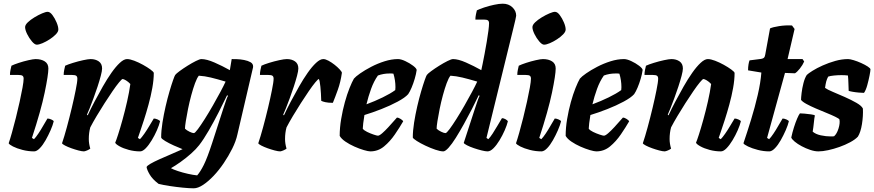

<svg xmlns="http://www.w3.org/2000/svg" viewBox="-20 -820 4735 1040"><path d="M165 0Q133 0 102 -8Q71 -16 50.5 -26.5Q30 -37 27 -44Q34 -64 44.5 -101Q55 -138 66 -182Q77 -226 86.5 -269Q96 -312 102 -345.5Q108 -379 108 -394Q108 -405 102 -409.5Q96 -414 79 -414H34Q34 -428 37 -442Q40 -456 42 -464Q56 -471 82 -479.5Q108 -488 134.5 -494Q161 -500 173 -500Q203 -500 222.5 -487.5Q242 -475 242 -449Q242 -415 222 -318.5Q202 -222 153 -73L164 -66Q174 -76 187.5 -96Q201 -116 214 -139Q227 -162 237 -178Q246 -178 257.5 -173Q269 -168 271 -163Q266 -142 254 -114.5Q242 -87 227 -60.5Q212 -34 195.5 -17Q179 0 165 0ZM179 -578Q168 -578 153 -595.5Q138 -613 127 -635.5Q116 -658 116 -673Q116 -685 130.5 -699Q145 -713 166.5 -726Q188 -739 208 -747.5Q228 -756 238 -756Q251 -756 264 -738.5Q277 -721 286.5 -698.5Q296 -676 296 -660Q296 -648 282.5 -634Q269 -620 249 -607Q229 -594 210 -586Q191 -578 179 -578Z M435 0Q424 0 405 -5Q386 -10 366.5 -17Q347 -24 332.5 -31.5Q318 -39 316 -44Q328 -79 342 -130.5Q356 -182 369 -236.5Q382 -291 390 -332Q399 -376 399 -394Q399 -405 393 -409.5Q387 -414 370 -414H325Q325 -428 328 -442Q331 -456 333 -464Q348 -471 375.5 -479.5Q403 -488 430.5 -494Q458 -500 471 -500Q497 -500 515 -487.5Q533 -475 533 -449Q533 -436 526 -409.5Q519 -383 508.5 -351Q498 -319 486.5 -288Q475 -257 465.5 -233Q456 -209 451 -199L455 -195Q471 -230 492.5 -270.5Q514 -311 537 -351.5Q560 -392 583.5 -425.5Q607 -459 629 -479.5Q651 -500 668 -500Q684 -500 707.5 -491Q731 -482 754.5 -469Q778 -456 795 -443.5Q812 -431 813 -425Q813 -388 805 -343.5Q797 -299 784.5 -253.5Q772 -208 759.5 -169.5Q747 -131 738 -105Q729 -79 727 -73L738 -66Q748 -76 762 -96Q776 -116 789.5 -139Q803 -162 813 -178Q822 -178 833.5 -173Q845 -168 847 -163Q842 -142 830 -114.5Q818 -87 802 -60.5Q786 -34 769.5 -17Q753 0 739 0Q708 0 678 -8Q648 -16 627.5 -27.5Q607 -39 604 -47Q609 -58 620 -92Q631 -126 644 -173Q657 -220 668.5 -270.5Q680 -321 686 -365Q675 -377 662.5 -384.5Q650 -392 644 -392Q640 -392 625 -374Q610 -356 589.5 -326Q569 -296 546.5 -261Q524 -226 503.5 -191.5Q483 -157 469 -130Q461 -101 461 -67Q461 -42 469 -15Q463 -10 452.5 -5.5Q442 -1 435 0Z M1029 200Q1006 200 970.5 196.5Q935 193 899 187.5Q863 182 839 176Q806 151 791 125.5Q776 100 774 85Q776 78 795 67Q814 56 843 43Q872 30 905 16Q938 2 969 -12Q948 -20 921.5 -32Q895 -44 875 -56Q855 -68 853 -75Q853 -112 860 -156Q867 -200 877 -243.5Q887 -287 898 -324.5Q909 -362 917.5 -386Q926 -410 929 -414Q934 -421 953 -435Q972 -449 996 -464Q1020 -479 1041 -489.5Q1062 -500 1071 -500Q1099 -500 1141.5 -481.5Q1184 -463 1225 -440L1235 -500Q1244 -500 1263 -499.5Q1282 -499 1302.5 -495Q1323 -491 1337 -483Q1351 -475 1351 -460Q1351 -457 1350.5 -454Q1350 -451 1349 -448L1266 -92Q1258 -55 1238 -15Q1218 25 1192 63.5Q1166 102 1137 132.5Q1108 163 1080 181.5Q1052 200 1029 200ZM1030 -99Q1036 -99 1052 -120.5Q1068 -142 1089.5 -176Q1111 -210 1133 -248.5Q1155 -287 1173.5 -321.5Q1192 -356 1202 -378Q1155 -392 1122 -400Q1089 -408 1057 -410Q1047 -398 1036.5 -369.5Q1026 -341 1016 -304Q1006 -267 998.5 -230Q991 -193 986.5 -164Q982 -135 982 -123Q991 -114 1006.5 -106.5Q1022 -99 1030 -99ZM1048 130Q1065 111 1084 73Q1103 35 1129 -45L1190 -233Q1198 -257 1204.5 -276Q1211 -295 1215 -301L1210 -304Q1190 -262 1164 -211Q1138 -160 1110.5 -112.5Q1083 -65 1059 -34Q1042 -12 1015 12Q988 36 958.5 57Q929 78 906 91Q918 98 943.5 106.5Q969 115 998 121.5Q1027 128 1048 130Z M1498 0Q1487 0 1468 -5Q1449 -10 1429.5 -17Q1410 -24 1395.5 -31.5Q1381 -39 1379 -44Q1391 -79 1405 -130.5Q1419 -182 1432 -236.5Q1445 -291 1453 -332Q1462 -376 1462 -394Q1462 -405 1456 -409.5Q1450 -414 1433 -414H1388Q1388 -428 1391 -442Q1394 -456 1396 -464Q1410 -471 1437.5 -479.5Q1465 -488 1492.5 -494Q1520 -500 1534 -500Q1560 -500 1578 -487.5Q1596 -475 1596 -449Q1596 -436 1589 -409.5Q1582 -383 1571.5 -351Q1561 -319 1549.5 -288Q1538 -257 1528.5 -233Q1519 -209 1514 -199L1518 -195Q1534 -230 1555.5 -270.5Q1577 -311 1600 -351.5Q1623 -392 1646.5 -425.5Q1670 -459 1692 -479.5Q1714 -500 1731 -500Q1743 -500 1759.5 -491Q1776 -482 1792 -469.5Q1808 -457 1819.5 -444.5Q1831 -432 1832 -426Q1825 -376 1810 -334Q1795 -292 1783 -263Q1758 -263 1742.5 -266.5Q1727 -270 1720 -274Q1719 -315 1715.5 -350Q1712 -385 1707 -392Q1703 -392 1688 -374Q1673 -356 1652.5 -326Q1632 -296 1609.5 -261Q1587 -226 1566.5 -191.5Q1546 -157 1532 -130Q1524 -101 1524 -67Q1524 -42 1532 -15Q1526 -10 1515.5 -5.5Q1505 -1 1498 0Z M1986 0Q1975 0 1951 -7Q1927 -14 1900 -26Q1873 -38 1851 -53Q1829 -68 1820 -84Q1820 -128 1828 -175.5Q1836 -223 1848 -266.5Q1860 -310 1873.5 -343.5Q1887 -377 1897 -394Q1906 -405 1931 -422.5Q1956 -440 1990.5 -458Q2025 -476 2063 -488Q2101 -500 2136 -500Q2152 -500 2175.5 -489Q2199 -478 2217.5 -464Q2236 -450 2237 -441Q2234 -419 2226.5 -393.5Q2219 -368 2209.5 -345.5Q2200 -323 2191 -310Q2174 -291 2134 -269.5Q2094 -248 2045.5 -229Q1997 -210 1954 -197Q1949 -168 1947.5 -152.5Q1946 -137 1945 -123Q1951 -114 1968.5 -105.5Q1986 -97 2004 -91Q2022 -85 2027 -85Q2035 -85 2050.5 -98.5Q2066 -112 2083 -130.5Q2100 -149 2113.5 -164.5Q2127 -180 2130 -183Q2139 -183 2150.5 -175.5Q2162 -168 2164 -163Q2145 -130 2119 -92Q2093 -54 2060.5 -27Q2028 0 1986 0ZM1965 -255Q2011 -272 2053 -292.5Q2095 -313 2121 -332Q2121 -336 2121.5 -340Q2122 -344 2122 -348Q2122 -385 2111 -421Q2106 -422 2100.5 -422Q2095 -422 2090 -422Q2057 -422 2027 -411Q2005 -380 1990 -338.5Q1975 -297 1965 -255Z M2381 0Q2365 0 2338.5 -9Q2312 -18 2284.5 -31Q2257 -44 2237.5 -56.5Q2218 -69 2216 -75Q2216 -112 2223 -156Q2230 -200 2240 -243.5Q2250 -287 2261 -324.5Q2272 -362 2280.5 -386Q2289 -410 2292 -414Q2297 -421 2316 -435Q2335 -449 2359 -464Q2383 -479 2404 -489.5Q2425 -500 2434 -500Q2462 -500 2504 -481.5Q2546 -463 2587 -440Q2589 -449 2594 -473Q2599 -497 2605 -529Q2611 -561 2616.5 -593.5Q2622 -626 2625.5 -653Q2629 -680 2629 -694Q2629 -705 2623 -709.5Q2617 -714 2600 -714H2555Q2555 -728 2558 -742Q2561 -756 2563 -764Q2577 -771 2602.5 -779.5Q2628 -788 2656 -794Q2684 -800 2703 -800Q2735 -800 2755.5 -780.5Q2776 -761 2776 -735Q2776 -732 2771.5 -712Q2767 -692 2761 -668L2615 -73L2625 -66Q2635 -76 2648.5 -96.5Q2662 -117 2675.5 -140.5Q2689 -164 2699 -180Q2708 -180 2718.5 -174Q2729 -168 2731 -163Q2726 -142 2714 -114.5Q2702 -87 2686 -60.5Q2670 -34 2653 -17Q2636 0 2621 0Q2610 0 2589.5 -5Q2569 -10 2547 -17.5Q2525 -25 2509.5 -33Q2494 -41 2492 -46L2553 -233Q2561 -257 2567.5 -276Q2574 -295 2578 -301L2573 -304Q2557 -270 2536 -229Q2515 -188 2492.5 -147.5Q2470 -107 2449 -73.5Q2428 -40 2410 -20Q2392 0 2381 0ZM2393 -99Q2399 -99 2415 -120.5Q2431 -142 2452.5 -176Q2474 -210 2496 -248.5Q2518 -287 2536.5 -321.5Q2555 -356 2565 -378Q2518 -392 2484.5 -400Q2451 -408 2420 -410Q2410 -398 2399.5 -369.5Q2389 -341 2379 -304Q2369 -267 2361.5 -230Q2354 -193 2349.5 -164Q2345 -135 2345 -123Q2354 -114 2369.5 -106.5Q2385 -99 2393 -99Z M2913 0Q2881 0 2850 -8Q2819 -16 2798.5 -26.5Q2778 -37 2775 -44Q2782 -64 2792.5 -101Q2803 -138 2814 -182Q2825 -226 2834.5 -269Q2844 -312 2850 -345.5Q2856 -379 2856 -394Q2856 -405 2850 -409.5Q2844 -414 2827 -414H2782Q2782 -428 2785 -442Q2788 -456 2790 -464Q2804 -471 2830 -479.5Q2856 -488 2882.5 -494Q2909 -500 2921 -500Q2951 -500 2970.5 -487.5Q2990 -475 2990 -449Q2990 -415 2970 -318.5Q2950 -222 2901 -73L2912 -66Q2922 -76 2935.5 -96Q2949 -116 2962 -139Q2975 -162 2985 -178Q2994 -178 3005.5 -173Q3017 -168 3019 -163Q3014 -142 3002 -114.5Q2990 -87 2975 -60.5Q2960 -34 2943.5 -17Q2927 0 2913 0ZM2927 -578Q2916 -578 2901 -595.5Q2886 -613 2875 -635.5Q2864 -658 2864 -673Q2864 -685 2878.5 -699Q2893 -713 2914.5 -726Q2936 -739 2956 -747.5Q2976 -756 2986 -756Q2999 -756 3012 -738.5Q3025 -721 3034.5 -698.5Q3044 -676 3044 -660Q3044 -648 3030.5 -634Q3017 -620 2997 -607Q2977 -594 2958 -586Q2939 -578 2927 -578Z M3210 0Q3199 0 3175 -7Q3151 -14 3124 -26Q3097 -38 3075 -53Q3053 -68 3044 -84Q3044 -128 3052 -175.5Q3060 -223 3072 -266.5Q3084 -310 3097.5 -343.5Q3111 -377 3121 -394Q3130 -405 3155 -422.5Q3180 -440 3214.5 -458Q3249 -476 3287 -488Q3325 -500 3360 -500Q3376 -500 3399.5 -489Q3423 -478 3441.5 -464Q3460 -450 3461 -441Q3458 -419 3450.5 -393.5Q3443 -368 3433.5 -345.5Q3424 -323 3415 -310Q3398 -291 3358 -269.5Q3318 -248 3269.5 -229Q3221 -210 3178 -197Q3173 -168 3171.5 -152.5Q3170 -137 3169 -123Q3175 -114 3192.5 -105.5Q3210 -97 3228 -91Q3246 -85 3251 -85Q3259 -85 3274.5 -98.5Q3290 -112 3307 -130.5Q3324 -149 3337.5 -164.5Q3351 -180 3354 -183Q3363 -183 3374.5 -175.5Q3386 -168 3388 -163Q3369 -130 3343 -92Q3317 -54 3284.5 -27Q3252 0 3210 0ZM3189 -255Q3235 -272 3277 -292.5Q3319 -313 3345 -332Q3345 -336 3345.5 -340Q3346 -344 3346 -348Q3346 -385 3335 -421Q3330 -422 3324.5 -422Q3319 -422 3314 -422Q3281 -422 3251 -411Q3229 -380 3214 -338.5Q3199 -297 3189 -255Z M3581 0Q3570 0 3551 -5Q3532 -10 3512.5 -17Q3493 -24 3478.5 -31.5Q3464 -39 3462 -44Q3474 -79 3488 -130.5Q3502 -182 3515 -236.5Q3528 -291 3536 -332Q3545 -376 3545 -394Q3545 -405 3539 -409.5Q3533 -414 3516 -414H3471Q3471 -428 3474 -442Q3477 -456 3479 -464Q3494 -471 3521.5 -479.5Q3549 -488 3576.5 -494Q3604 -500 3617 -500Q3643 -500 3661 -487.5Q3679 -475 3679 -449Q3679 -436 3672 -409.5Q3665 -383 3654.5 -351Q3644 -319 3632.5 -288Q3621 -257 3611.5 -233Q3602 -209 3597 -199L3601 -195Q3617 -230 3638.5 -270.5Q3660 -311 3683 -351.5Q3706 -392 3729.5 -425.5Q3753 -459 3775 -479.5Q3797 -500 3814 -500Q3830 -500 3853.5 -491Q3877 -482 3900.5 -469Q3924 -456 3941 -443.5Q3958 -431 3959 -425Q3959 -388 3951 -343.5Q3943 -299 3930.5 -253.5Q3918 -208 3905.5 -169.5Q3893 -131 3884 -105Q3875 -79 3873 -73L3884 -66Q3894 -76 3908 -96Q3922 -116 3935.5 -139Q3949 -162 3959 -178Q3968 -178 3979.5 -173Q3991 -168 3993 -163Q3988 -142 3976 -114.5Q3964 -87 3948 -60.5Q3932 -34 3915.5 -17Q3899 0 3885 0Q3854 0 3824 -8Q3794 -16 3773.5 -27.5Q3753 -39 3750 -47Q3755 -58 3766 -92Q3777 -126 3790 -173Q3803 -220 3814.5 -270.5Q3826 -321 3832 -365Q3821 -377 3808.5 -384.5Q3796 -392 3790 -392Q3786 -392 3771 -374Q3756 -356 3735.5 -326Q3715 -296 3692.5 -261Q3670 -226 3649.5 -191.5Q3629 -157 3615 -130Q3607 -101 3607 -67Q3607 -42 3615 -15Q3609 -10 3598.5 -5.5Q3588 -1 3581 0Z M4147 0Q4116 0 4085 -8Q4054 -16 4032 -26.5Q4010 -37 4007 -44Q4027 -103 4048 -171Q4069 -239 4084.5 -306Q4100 -373 4104 -427L4032 -439Q4032 -457 4034.5 -471.5Q4037 -486 4040 -493L4103 -501Q4114 -503 4118.5 -507.5Q4123 -512 4125 -524L4151 -666Q4165 -673 4200 -678.5Q4235 -684 4270 -682L4284 -663L4246 -500H4327L4336 -487Q4328 -468 4312.5 -448.5Q4297 -429 4286 -423L4232 -425L4135 -73L4146 -66Q4156 -76 4169.5 -96Q4183 -116 4196 -139Q4209 -162 4219 -178Q4228 -178 4239.5 -173Q4251 -168 4253 -163Q4248 -142 4236 -114.5Q4224 -87 4209 -60.5Q4194 -34 4177.5 -17Q4161 0 4147 0Z M4413 0Q4393 0 4369 -8Q4345 -16 4322.5 -28Q4300 -40 4284.5 -53Q4269 -66 4266 -75Q4272 -103 4280.5 -130Q4289 -157 4298 -178Q4307 -199 4313 -206Q4320 -206 4338 -204.5Q4356 -203 4373 -200.5Q4390 -198 4394 -195Q4391 -182 4388.5 -156Q4386 -130 4382 -107Q4398 -93 4426 -87Q4454 -81 4479 -81Q4484 -81 4489 -81Q4494 -81 4498 -82Q4513 -95 4522 -124Q4531 -153 4527 -173Q4524 -178 4504.5 -187.5Q4485 -197 4456.5 -208.5Q4428 -220 4399 -232.5Q4370 -245 4348 -257Q4326 -269 4319 -279Q4319 -291 4322 -316.5Q4325 -342 4332 -369.5Q4339 -397 4350 -414Q4358 -422 4381 -436.5Q4404 -451 4436.5 -465.5Q4469 -480 4504.5 -490Q4540 -500 4574 -500Q4584 -500 4604 -494Q4624 -488 4645 -478.5Q4666 -469 4680.5 -459.5Q4695 -450 4695 -444Q4695 -436 4690 -410.5Q4685 -385 4677.5 -358Q4670 -331 4660 -317Q4651 -317 4632.5 -318.5Q4614 -320 4597.5 -323Q4581 -326 4577 -328Q4576 -350 4575.5 -371Q4575 -392 4573 -411Q4566 -412 4556.5 -412.5Q4547 -413 4538 -413Q4519 -413 4498 -411Q4477 -409 4466 -405Q4459 -392 4455.5 -379Q4452 -366 4449 -344Q4461 -335 4491 -322.5Q4521 -310 4556 -294.5Q4591 -279 4619 -263Q4647 -247 4654 -232Q4656 -192 4649 -148Q4642 -104 4627 -80Q4612 -64 4585 -49.5Q4558 -35 4527 -24Q4496 -13 4466 -6.5Q4436 0 4413 0Z"/></svg>

Font: Texturina 72pt 72pt Black
Style: Italic
Weight: 900
Italic angle: -11°
Designer: Guillermo Torres Carreño
Foundry: Omnibus-Type
Version: Version 1.002; ttfautohint (v1.8.3)